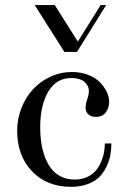

<svg xmlns="http://www.w3.org/2000/svg" viewBox="-20 -720 501 748"><path d="M115.2 -700.2H193.4L283.2 -558.1L372.1 -700.2H393.6L279.8 -517.6H231ZM46.9 -210.9Q46.9 -256.3 63.2 -298.3Q79.6 -340.3 107.9 -371.3Q136.2 -402.3 176 -420.9Q215.8 -439.5 260.7 -439.5Q295.9 -439.5 325 -427.7Q354 -416 370.8 -397.9Q387.7 -379.9 396.5 -360.6Q405.3 -341.3 405.3 -323.7Q405.3 -299.8 392.1 -282.2Q378.9 -264.6 353.5 -264.6Q335.4 -264.6 324.5 -274.4Q313.5 -284.2 313.5 -299.8Q313.5 -315.4 319.8 -333Q326.2 -350.1 326.2 -367.7Q326.2 -385.7 309.1 -400.9Q292 -416 257.3 -416Q199.7 -416 168.2 -363.3Q136.7 -310.5 136.7 -224.6Q136.7 -130.9 170.9 -75.7Q205.1 -20.5 271.5 -20.5Q297.4 -20.5 318.1 -29.8Q338.9 -39.1 351.6 -53.5Q364.3 -67.9 372.8 -86.9Q381.3 -106 384.8 -124.3Q388.2 -142.6 388.7 -161.1H414.1Q413.6 -137.7 409.9 -116.2Q406.2 -94.7 395.3 -71.5Q384.3 -48.3 367.7 -31.2Q351.1 -14.2 322.5 -3.2Q293.9 7.8 256.8 7.8Q162.6 7.8 104.7 -52.7Q46.9 -113.3 46.9 -210.9Z"/></svg>

Font: Theano Didot
Style: Regular
Weight: 400
Designer: Alexey Kryukov
Version: Version 2.0